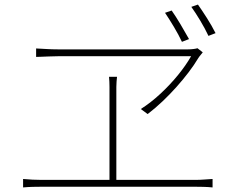

<svg xmlns="http://www.w3.org/2000/svg" viewBox="-20 -857 1040 840"><path d="M731 -811Q748 -787 769.5 -751Q791 -715 807 -686L776 -674Q762 -704 740.5 -740Q719 -776 702 -801ZM846 -837Q863 -813 885 -778.5Q907 -744 923 -712L892 -700Q877 -732 856 -767Q835 -802 817 -827ZM867 -628Q862 -621 857 -615.5Q852 -610 847 -602Q829 -572 805 -540.5Q781 -509 752.5 -477Q724 -445 692 -414.5Q660 -384 626 -358L596 -380Q640 -408 682 -447Q724 -486 759 -529Q794 -572 816 -611Q794 -611 747.5 -611Q701 -611 640.5 -611Q580 -611 515.5 -611Q451 -611 392.5 -611Q334 -611 291.5 -611Q249 -611 233 -611Q216 -611 193.5 -610Q171 -609 154.5 -608.5Q138 -608 138 -608V-645Q160 -644 184 -642.5Q208 -641 233 -641Q249 -641 291 -641Q333 -641 390 -641Q447 -641 509.5 -641Q572 -641 631 -641Q690 -641 735.5 -641Q781 -641 803 -641Q814 -641 826 -642.5Q838 -644 844 -646ZM489 -477Q489 -467 489 -435.5Q489 -404 489 -361Q489 -318 489 -270.5Q489 -223 489 -179Q489 -135 489 -101.5Q489 -68 489 -54H459Q459 -68 459 -101.5Q459 -135 459 -179Q459 -223 459 -270.5Q459 -318 459 -361Q459 -404 459 -435.5Q459 -467 459 -477Q459 -488 458.5 -499Q458 -510 457 -521H492Q491 -510 490 -500.5Q489 -491 489 -477ZM81 -74Q102 -72 122 -71Q142 -70 161 -70H835Q855 -70 873 -71.5Q891 -73 910 -74V-37Q891 -39 869.5 -39.5Q848 -40 835 -40H161Q142 -40 122.5 -39.5Q103 -39 81 -37Z"/></svg>

Font: Noto Sans JP Thin Thin
Style: Regular
Weight: 250
Version: Version 2.004-H2;hotconv 1.0.118;makeotfexe 2.5.65603